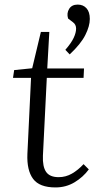

<svg xmlns="http://www.w3.org/2000/svg" viewBox="-20 -807 433 841"><path d="M42 -500 121 -508 159 -667H196L187 -507H348L346 -466H185L168 -125Q166 -77 182 -54Q198 -31 237 -31Q268 -31 295 -46.5Q322 -62 346 -88L369 -65Q344 -31 306.5 -8.5Q269 14 223 14Q153 14 125 -23.5Q97 -61 100 -133L116 -466H37ZM285.3 -568.7 266.2 -588.7Q292.3 -618.7 302.8 -641.3Q313.3 -663.8 313.3 -681.8Q313.3 -699.8 299.3 -709.8L278.2 -725.9Q271.2 -748.9 282.7 -767.9Q294.3 -786.9 320.3 -786.9Q344.3 -786.9 358.8 -770.9Q373.4 -754.9 373.4 -723.9Q373.4 -692.8 353.8 -653.8Q334.3 -614.7 285.3 -568.7Z"/></svg>

Font: Literata 36pt Light
Style: Italic
Weight: 300
Italic angle: -2°
Designer: Latin by Veronika Burian and Jose Scaglione. Greek by Irene Vlachou. Cyrillic by Vera Evstafieva
Foundry: TypeTogether
Version: Version 3.002